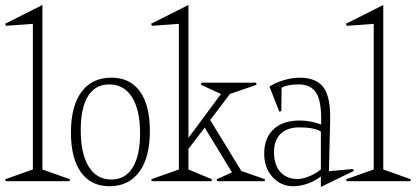

<svg xmlns="http://www.w3.org/2000/svg" viewBox="-33 -723 1659 766"><path d="M-8.8 -620.1 -13.2 -627.9 136.2 -703.1V-46.9L246.1 -7.8L244.1 0H-9.8L-12.2 -7.8L98.1 -46.9V-627.9Z M403.8 20Q330.1 20 290 -35.6Q250 -91.3 250 -194.8Q250 -299.3 292 -356.2Q334 -413.1 411.6 -413.1Q485.8 -413.1 525.4 -358.2Q564.9 -303.2 564.9 -200.2Q564.9 -94.7 522.7 -37.4Q480.5 20 403.8 20ZM289.1 -204.1Q289.1 -109.9 320.8 -58.3Q352.5 -6.8 411.6 -6.8Q466.8 -6.8 496.3 -54.7Q525.9 -102.5 525.9 -190.9Q525.9 -283.7 493.9 -335Q461.9 -386.2 402.8 -386.2Q347.2 -386.2 318.1 -339.6Q289.1 -293 289.1 -204.1Z M573.7 -620.1 569.3 -627.9 718.8 -703.1V-172.9L848.6 -348.1L768.6 -384.8L770.5 -393.1H988.3L990.7 -384.8L884.3 -348.1L805.7 -244.1L929.7 -41L1024.4 -7.8L1022.5 0H833.5L831.5 -7.8L892.6 -35.2L783.7 -213.9L718.8 -128.9V-46.9L812.5 -7.8L810.5 0H572.8L570.3 -7.8L680.7 -46.9V-627.9Z M1021 -109.9Q1021 -172.4 1058.3 -207.3Q1095.7 -242.2 1162.1 -242.2Q1207 -242.2 1248 -226.1Q1251 -312.5 1230.5 -349.4Q1210 -386.2 1158.2 -386.2Q1114.3 -386.2 1090.3 -373L1089.4 -279.8L1081.1 -277.8L1042 -377.9Q1067.9 -394 1100.6 -403.6Q1133.3 -413.1 1162.1 -413.1Q1229.5 -413.1 1257.8 -374Q1286.1 -335 1284.2 -245.1L1279.3 -40L1376 -48.8L1378.4 -41L1247.1 22.9V-19Q1224.6 -1 1194.6 9.5Q1164.6 20 1137.2 20Q1087.4 20 1054.2 -16.8Q1021 -53.7 1021 -109.9ZM1060.1 -116.2Q1060.1 -65.9 1085 -37.4Q1109.9 -8.8 1155.3 -8.8Q1174.3 -8.8 1201.2 -19.8Q1228 -30.8 1247.1 -46.9V-198.2Q1221.7 -214.8 1160.2 -214.8Q1112.8 -214.8 1086.4 -189Q1060.1 -163.1 1060.1 -116.2Z M1351.1 -620.1 1346.7 -627.9 1496.1 -703.1V-46.9L1606 -7.8L1604 0H1350.1L1347.7 -7.8L1458 -46.9V-627.9Z"/></svg>

Font: Halibut Cnd Thin
Style: Regular
Weight: 250
Width: 3
Designer: Matteo Maggi
Foundry: Collletttivo
Version: Version 3.080 | FøM Fix